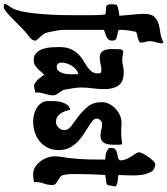

<svg xmlns="http://www.w3.org/2000/svg" viewBox="41 -797 913 1049"><g transform="rotate(90 497.5 -272.5)"><path d="M203 -709 210 -702Q210 -685 204 -668.5Q198 -652 198 -635Q198 -622 202 -609.5Q206 -597 206 -583Q200 -576 193 -573Q186 -570 178 -568.5Q170 -567 162 -565Q154 -563 147 -559Q142 -537 139 -515.5Q136 -494 136 -471Q136 -465 140.5 -462.5Q145 -460 151.5 -459Q158 -458 164.5 -457Q171 -456 175 -454Q195 -451 195 -429Q195 -416 189 -409Q183 -402 174.5 -398Q166 -394 155.5 -391Q145 -388 136 -384V-170Q136 -147 140.5 -122.5Q145 -98 150 -76Q153 -64 158.5 -55.5Q164 -47 170.5 -40Q177 -33 183.5 -26Q190 -19 196 -9Q193 5 186 13Q179 21 168 29Q154 38 131.5 60Q109 82 85.5 105.5Q62 129 41.5 146.5Q21 164 11 164Q6 164 1.5 162.5Q-3 161 -7 159Q-2 145 6.5 134Q15 123 21 110Q35 79 42.5 24Q50 -31 53 -91Q56 -151 56 -208Q56 -265 56 -300Q56 -323 55.5 -345.5Q55 -368 52 -391Q43 -395 33 -394.5Q23 -394 14.5 -395Q6 -396 1 -402.5Q-4 -409 -4 -426Q-4 -442 0 -454Q14 -462 29 -463.5Q44 -465 59 -468Q57 -501 53 -536.5Q49 -572 49 -604Q49 -643 65 -659.5Q81 -676 104 -682.5Q127 -689 154 -692.5Q181 -696 203 -709Z M252 -489Q264 -489 276 -486.5Q288 -484 300 -484Q317 -484 333.5 -488Q350 -492 367 -492Q420 -492 440 -463.5Q460 -435 460 -387Q460 -355 455.5 -322.5Q451 -290 451 -258Q451 -238 455 -216Q459 -194 462 -174Q463 -163 468.5 -155Q474 -147 479.5 -139.5Q485 -132 489.5 -124Q494 -116 494 -106Q494 -93 491 -82Q488 -71 485 -59.5Q482 -48 479.5 -36Q477 -24 479 -9Q468 -7 458 -4.5Q448 -2 437 -2Q419 -10 405.5 -25.5Q392 -41 381 -58Q372 -49 364 -39Q356 -29 347 -20.5Q338 -12 327 -6Q316 0 302 0Q276 0 261.5 -15Q247 -30 240 -51.5Q233 -73 231.5 -97Q230 -121 230 -139Q230 -176 240.5 -200.5Q251 -225 267 -242Q283 -259 302 -270Q321 -281 337 -292Q353 -303 363.5 -316.5Q374 -330 374 -351Q374 -362 370.5 -366Q367 -370 356 -370Q339 -370 322.5 -365.5Q306 -361 289 -361Q267 -361 257 -371.5Q247 -382 243.5 -398Q240 -414 241 -433Q242 -452 242 -468Q242 -474 244 -479.5Q246 -485 252 -489ZM315 -149Q315 -139 322 -132.5Q329 -126 339 -126Q352 -126 359.5 -134.5Q367 -143 371.5 -155.5Q376 -168 377.5 -181.5Q379 -195 379 -204L378 -244Q348 -236 331.5 -207Q315 -178 315 -149Z M695 -478Q728 -478 761 -484Q764 -470 764 -458Q764 -442 763.5 -425.5Q763 -409 758.5 -395.5Q754 -382 743.5 -373.5Q733 -365 713 -365Q697 -365 681.5 -369.5Q666 -374 651 -374Q639 -374 630 -365Q621 -356 621 -344Q621 -332 633.5 -321.5Q646 -311 665.5 -299Q685 -287 707 -272.5Q729 -258 748.5 -239Q768 -220 780.5 -195Q793 -170 793 -137Q793 -103 780 -77Q767 -51 745.5 -33Q724 -15 695 -6Q666 3 635 3Q617 3 597.5 -2Q578 -7 562 -17Q546 -27 535.5 -42.5Q525 -58 525 -79Q525 -95 525.5 -114Q526 -133 530.5 -150.5Q535 -168 544.5 -181.5Q554 -195 572 -200Q576 -186 580.5 -172.5Q585 -159 592.5 -147.5Q600 -136 611.5 -129Q623 -122 640 -122Q657 -122 670.5 -136Q684 -150 684 -167Q684 -189 660 -206.5Q636 -224 607.5 -245.5Q579 -267 555 -296.5Q531 -326 531 -372Q531 -394 541.5 -414Q552 -434 568.5 -449Q585 -464 606 -472.5Q627 -481 649 -480Q660 -479 671.5 -478.5Q683 -478 695 -478Z M869 -664Q900 -664 913 -639.5Q926 -615 929.5 -582Q933 -549 931 -515.5Q929 -482 929 -464Q937 -461 945.5 -460.5Q954 -460 962 -459Q970 -458 978 -455.5Q986 -453 992 -447Q987 -424 986 -414Q985 -404 980.5 -400.5Q976 -397 965 -396Q954 -395 929 -391Q927 -356 925.5 -320.5Q924 -285 924 -250Q924 -229 924 -206Q924 -183 929 -163Q932 -151 940.5 -144.5Q949 -138 959 -132.5Q969 -127 976.5 -120.5Q984 -114 984 -102Q984 -77 975 -53.5Q966 -30 968 -2Q957 0 946 1.5Q935 3 924 3Q904 3 886 -8Q868 -19 855 -36Q842 -53 834.5 -73.5Q827 -94 827 -112Q827 -136 831.5 -160.5Q836 -185 838 -209Q843 -255 844 -300Q845 -345 845 -391Q828 -391 811.5 -395Q795 -399 782 -412L781 -422Q781 -440 789.5 -446.5Q798 -453 809 -455.5Q820 -458 831.5 -460Q843 -462 849 -471V-475Q849 -491 842 -506.5Q835 -522 827 -534.5Q819 -547 812 -557.5Q805 -568 805 -576Q805 -583 812.5 -597.5Q820 -612 830.5 -627Q841 -642 852 -653Q863 -664 869 -664Z"/></g></svg>

Font: Reclame
Style: Regular
Weight: 400
Designer: Peter Wiegel
Foundry: Peter Wiegel
Version: Version 1.000